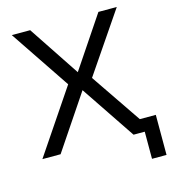

<svg xmlns="http://www.w3.org/2000/svg" viewBox="-124 -805 944 1060"><g transform="rotate(-15 348.0 -275.0)"><path d="M613 155V0H567V-74H696V155ZM28 0 283 -378 284 -345 42 -705H147L341 -413L537 -705H642L397 -345V-379L655 0H549L340 -311H341L132 0Z"/></g></svg>

Font: Nunito Sans 7pt
Style: Regular
Weight: 400
Designer: Vernon Adams
Foundry: Vernon Adams
Version: Version 3.101;gftools[0.9.27]